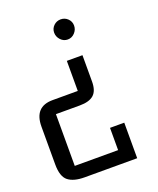

<svg xmlns="http://www.w3.org/2000/svg" viewBox="-140 -835 761 924"><g transform="rotate(-20 240.5 -373.0)"><path d="M20 -296Q20 -398 114 -398H243V-552H323V-417Q323 -370 300 -349.5Q277 -329 228 -329H106V-64H328V-178H401V4H132Q77 4 48.5 -18Q20 -40 20 -103ZM283 -647Q262 -647 247 -663Q232 -679 232 -700Q232 -721 247 -735.5Q262 -750 283 -750Q304 -750 319 -735.5Q334 -721 334 -700Q334 -679 319 -663Q304 -647 283 -647Z"/></g></svg>

Font: Kelly Slab
Style: Regular
Weight: 400
Designer: Denis Masharov
Foundry: Denis Masharov
Version: Version 1.001